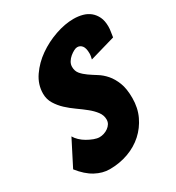

<svg xmlns="http://www.w3.org/2000/svg" viewBox="-176 -838 868 947"><g transform="rotate(-30 258.5 -364.0)"><path d="M171 2Q131 2 91 -19.5Q51 -41 14 -88L88 -233Q95 -220 109 -206.5Q123 -193 140.5 -183Q158 -173 175.5 -166.5Q193 -160 207 -160Q219 -160 232 -164Q245 -168 256 -176Q267 -184 273.5 -194.5Q280 -205 280 -219Q280 -243 264.5 -263.5Q249 -284 226 -302.5Q203 -321 176 -340Q149 -359 126.5 -380Q104 -401 88 -427Q72 -453 72 -485Q72 -537 103 -582Q134 -627 180.5 -659.5Q227 -692 282 -711Q337 -730 386 -730Q413 -730 437 -723.5Q461 -717 478.5 -702.5Q496 -688 506.5 -666Q517 -644 517 -611Q517 -597 514.5 -583Q512 -569 510 -553L365 -511Q367 -519 368.5 -527Q370 -535 370 -543Q370 -573 359.5 -586.5Q349 -600 332 -600Q324 -600 312.5 -594Q301 -588 289.5 -578.5Q278 -569 270 -556Q262 -543 262 -528Q262 -504 275.5 -488Q289 -472 309 -458Q329 -444 352.5 -429.5Q376 -415 396 -392Q416 -369 429.5 -334.5Q443 -300 443 -247Q443 -191 421.5 -145.5Q400 -100 363.5 -67Q327 -34 277.5 -16Q228 2 171 2Z"/></g></svg>

Font: Bangers
Style: Regular
Weight: 400
Designer: vernon adams
Foundry: Vernon Adams
Version: Version 2.000